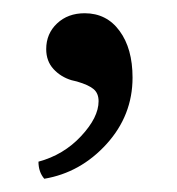

<svg xmlns="http://www.w3.org/2000/svg" viewBox="-20 -126 268 290"><path d="M107.9 -106Q141.1 -106 160.6 -79.3Q180.2 -52.7 180.2 -8.8Q180.2 48.3 140.9 91.6Q101.6 134.8 46.9 144Q38.1 133.8 38.1 118.2Q76.2 107.9 102.5 79.6Q128.9 51.3 128.9 26.9Q128.9 15.1 121.6 8.8Q114.3 2.4 96.2 -2.9L87.9 -4.9Q71.8 -9.8 60.8 -21.7Q49.8 -33.7 49.8 -51.8Q49.8 -75.2 66.2 -90.6Q82.5 -106 107.9 -106Z"/></svg>

Font: Common Serif Medium
Style: Regular
Weight: 500
Designer: Philipp H. Poll, Khaled Hosny
Foundry: Stefan Peev, Context Ltd.
Version: Version 1.026